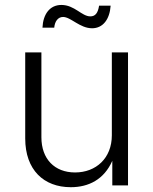

<svg xmlns="http://www.w3.org/2000/svg" viewBox="-20 -761 629 788"><path d="M270.5 7.3C343.8 7.3 407.2 -24.4 440.9 -101.1V0H505.4V-545.9H439V-205.6C439 -111.8 374 -53.2 288.1 -53.2C204.1 -53.2 149.9 -108.4 149.9 -197.8V-545.9H83.5V-192.9C83.5 -63.5 159.7 7.3 270.5 7.3ZM357.9 -645C402.3 -645 430.2 -681.2 434.1 -737.8H386.7C381.8 -706.5 370.6 -693.8 350.6 -693.8C315.4 -693.8 286.1 -740.7 231.9 -740.7C183.6 -740.7 156.7 -701.7 154.3 -647.5H202.6C204.6 -671.4 216.8 -691.4 238.8 -691.4C270.5 -691.4 307.6 -645 357.9 -645Z"/></svg>

Font: Raveo Light
Style: Regular
Weight: 300
Designer: Jakub Foglar, Rasmus Andersson (Inter)
Foundry: Jakubfoglar.com
Version: Version 1.100;Glyphs 3.2.3 (3260)